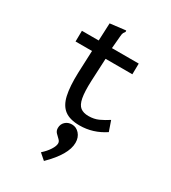

<svg xmlns="http://www.w3.org/2000/svg" viewBox="-207 -693 964 1080"><g transform="rotate(30 275.0 -152.5)"><path d="M327 8Q264 8 229.5 -18Q195 -44 182.5 -100Q170 -156 173 -246L179 -390H72L73 -460H182L187 -574L278 -585L288 -586L289 -578Q284 -572 280 -564.5Q276 -557 275 -540L268 -460H442L441 -390H267L260 -243Q257 -171 264.5 -132Q272 -93 291.5 -78Q311 -63 344 -63Q380 -63 408.5 -76Q437 -89 466 -108L489 -42Q414 8 327 8ZM254 281 215 247Q242 223 258 198Q274 173 274 156Q274 143 263 133Q252 123 240.5 111Q229 99 229 81Q229 56 246 40Q263 24 289 24Q317 24 337 46.5Q357 69 357 104Q357 180 254 281Z"/></g></svg>

Font: Inconsolata SemiExpanded Medium
Style: Regular
Weight: 500
Width: 6
Monospace: yes
Designer: Raph Levien, Cyreal, Brenton Simpson
Foundry: Raph Levien, Cyreal, Google
Version: Version 3.001; ttfautohint (v1.8.2.53-6de2)